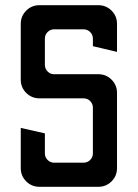

<svg xmlns="http://www.w3.org/2000/svg" viewBox="-20 -720 531 740"><path d="M132 0Q102 0 81 -21Q60 -42 60 -72V-227L153 -206V-129Q153 -114 163.5 -103.5Q174 -93 188 -93H302Q317 -93 327.5 -103.5Q338 -114 338 -129V-305Q338 -320 327.5 -330.5Q317 -341 302 -341H132Q102 -341 81 -362Q60 -383 60 -413V-628Q60 -658 81 -679Q102 -700 132 -700H359Q389 -700 410 -679Q431 -658 431 -628V-520L338 -542V-571Q338 -586 327.5 -596.5Q317 -607 302 -607H188Q174 -607 163.5 -596.5Q153 -586 153 -571V-470Q153 -455 163.5 -444.5Q174 -434 188 -434H359Q389 -434 410 -413Q431 -392 431 -362V-72Q431 -42 410 -21Q389 0 359 0Z"/></svg>

Font: Odibee Sans
Style: Regular
Weight: 400
Designer: James Barnard - Barnard Co. Limited
Version: Version 2.001; ttfautohint (v1.8.3)